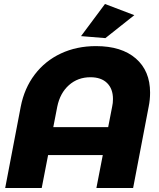

<svg xmlns="http://www.w3.org/2000/svg" viewBox="-20 -942 797 962"><path d="M506 -922 653 -866 508 -751 386 -761ZM732 -478Q732 -442 725 -408L647 0H463L495 -165H221L189 0H6L84 -408Q102 -500 154 -568.5Q206 -637 285 -674Q364 -711 461 -711Q589 -711 660.5 -649Q732 -587 732 -478ZM546 -446Q546 -497 516.5 -526Q487 -555 433 -555Q370 -555 325.5 -515.5Q281 -476 267 -408L247 -305H522L542 -408Q546 -425 546 -446Z"/></svg>

Font: TypoPRO Montserrat Alternates
Style: Bold Italic
Weight: 700
Italic angle: -11.3°
Designer: Julieta Ulanovsky
Foundry: Julieta Ulanovsky
Version: Version 6.001